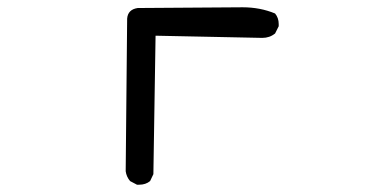

<svg xmlns="http://www.w3.org/2000/svg" viewBox="-20 -505 1040 527"><path d="M362 2H356L337 -8Q327 -20 325 -35L329 -454Q331 -479 358 -483L646 -485Q694 -485 735 -468Q745 -456 745 -439V-433L735 -413Q720 -401 700 -401L407 -407L401 -27L392 -8Q380 2 362 2Z"/></svg>

Font: Xiaolai SC
Style: Regular
Weight: 400
Designer: Nozomi Seto 瀬戸のぞみ
Version: Version 3.11;December 4, 2020;FontCreator 13.0.0.2613 64-bit